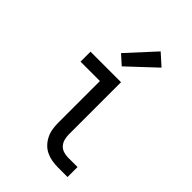

<svg xmlns="http://www.w3.org/2000/svg" viewBox="-226 -860 952 952"><g transform="rotate(45 250.0 -383.5)"><path d="M366 0Q345 0 324.5 -3.5Q304 -7 285 -16Q266 -25 251.5 -40Q237 -55 227.5 -74Q218 -93 214.5 -113.5Q211 -134 211 -155V-450H75V-520H289V-155Q289 -138 293 -122Q297 -106 307.5 -93.5Q318 -81 334 -75.5Q350 -70 366 -70H434V0ZM236 -578 187 -622 320 -767 380 -713Z"/></g></svg>

Font: Iosevka Slab
Style: Regular
Weight: 400
Monospace: yes
Designer: Belleve Invis
Foundry: Belleve Invis
Version: Version 11.2.4; ttfautohint (v1.8.3)